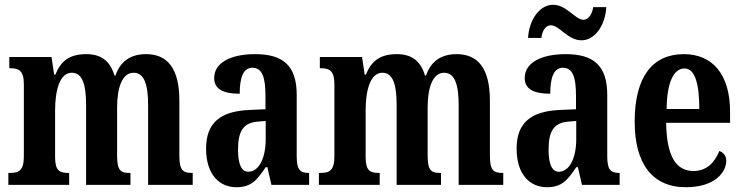

<svg xmlns="http://www.w3.org/2000/svg" viewBox="-20 -775 3114 805"><path d="M15 0H270V-50H267C231 -50 211 -58 211 -116V-312C211 -395 230 -470 281 -470C326 -470 341 -420 341 -334V0H527V-50H523C487 -50 471 -59 471 -121V-325C471 -402 490 -470 540 -470C585 -470 601 -420 601 -334V0H788V-50H785C749 -50 732 -59 732 -121V-354C732 -489 681 -548 593 -548C528 -548 485 -519 464 -458H460C441 -523 400 -548 342 -548C271 -548 235 -519 212 -462H207L196 -536H19V-489H22C58 -489 80 -480 80 -422V-119C80 -59 58 -50 22 -50H15Z M971 10C1033 10 1057 -19 1094 -74H1101L1118 0H1276V-50H1273C1236 -50 1224 -66 1224 -121V-377C1224 -502 1165 -548 1049 -548C953 -548 878 -515 878 -448C878 -403 913 -382 985 -382C985 -450 1000 -491 1038 -491C1080 -491 1093 -449 1093 -374V-317L1026 -314C904 -309 844 -260 844 -152C844 -42 901 10 971 10ZM1021 -55C991 -55 978 -90 978 -147C978 -222 998 -260 1060 -265L1094 -268V-191C1094 -111 1065 -55 1021 -55Z M1317 0H1572V-50H1569C1533 -50 1513 -58 1513 -116V-312C1513 -395 1532 -470 1583 -470C1628 -470 1643 -420 1643 -334V0H1829V-50H1825C1789 -50 1773 -59 1773 -121V-325C1773 -402 1792 -470 1842 -470C1887 -470 1903 -420 1903 -334V0H2090V-50H2087C2051 -50 2034 -59 2034 -121V-354C2034 -489 1983 -548 1895 -548C1830 -548 1787 -519 1766 -458H1762C1743 -523 1702 -548 1644 -548C1573 -548 1537 -519 1514 -462H1509L1498 -536H1321V-489H1324C1360 -489 1382 -480 1382 -422V-119C1382 -59 1360 -50 1324 -50H1317Z M2418 -606C2475 -606 2518 -670 2522 -745H2467C2464 -718 2447 -692 2427 -692C2391 -692 2356 -755 2299 -755C2241 -755 2198 -690 2194 -616H2250C2252 -643 2267 -669 2289 -669C2326 -669 2360 -606 2418 -606ZM2273 10C2335 10 2359 -19 2396 -74H2403L2420 0H2578V-50H2575C2538 -50 2526 -66 2526 -121V-377C2526 -502 2467 -548 2351 -548C2255 -548 2180 -515 2180 -448C2180 -403 2215 -382 2287 -382C2287 -450 2302 -491 2340 -491C2382 -491 2395 -449 2395 -374V-317L2328 -314C2206 -309 2146 -260 2146 -152C2146 -42 2203 10 2273 10ZM2323 -55C2293 -55 2280 -90 2280 -147C2280 -222 2300 -260 2362 -265L2396 -268V-191C2396 -111 2367 -55 2323 -55Z M2856 10C2976 10 3025 -52 3025 -101C3025 -123 3012 -136 2996 -142C2977 -95 2944 -58 2888 -58C2814 -58 2775 -120 2773 -260H3041V-306C3041 -464 2967 -548 2847 -548C2716 -548 2641 -453 2641 -265C2641 -91 2713 10 2856 10ZM2912 -318H2775C2776 -428 2804 -488 2850 -488C2894 -488 2912 -423 2912 -318Z"/></svg>

Font: Noto Serif Georgian ExtraCondensed Bold
Style: Regular
Weight: 700
Width: 2
Designer: Monotype Design Team, Akaki Razmadze
Foundry: Google LLC
Version: Version 2.003